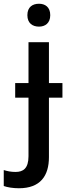

<svg xmlns="http://www.w3.org/2000/svg" viewBox="-75 -764 359 1024"><path d="M71 -683C71 -640 99 -622 133 -622C165 -622 193 -640 193 -683C193 -727 165 -744 133 -744C99 -744 71 -727 71 -683ZM26 240C140 240 186 174 186 74V-243H258V-321H186V-539H77V-321H6V-243H77V69C77 135 48 153 8 153C-17 153 -35 149 -55 143V228C-36 235 -6 240 26 240Z"/></svg>

Font: Noto Sans Thai Medium
Style: Regular
Weight: 500
Designer: Monotype Design Team
Foundry: Monotype Imaging Inc.
Version: Version 1.901